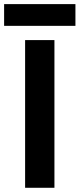

<svg xmlns="http://www.w3.org/2000/svg" viewBox="-44 -890 378 910"><path d="M75 0V-700H214V0ZM-24.5 -870.5H313.5V-767.5H-24.5Z"/></svg>

Font: Urbanist ExtraBold
Style: Regular
Weight: 800
Designer: Corey Hu
Foundry: Corey Hu
Version: Version 1.330; ttfautohint (v1.8.4.7-5d5b)